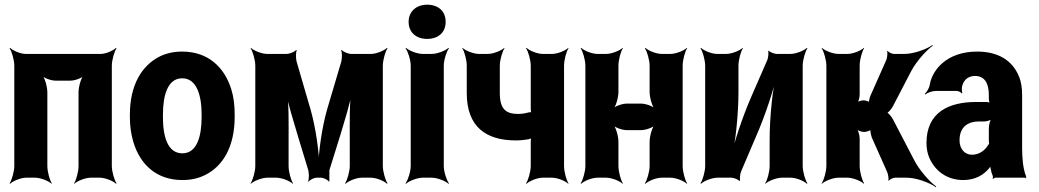

<svg xmlns="http://www.w3.org/2000/svg" viewBox="-20 -758 4434 819"><path d="M457 -50V-478C457 -502 468 -539 477 -552L475 -554C463 -542 431 -528 410 -528H89C68 -528 35 -542 23 -554L21 -552C30 -539 41 -502 41 -478V-50C41 -26 30 11 21 24L23 26C35 14 69 0 92 0H130C153 0 188 14 200 26L201 24C192 11 182 -26 182 -50V-364C182 -388 171 -428 158 -440L156 -438C166 -425 198 -414 217 -414H280C299 -414 331 -425 341 -438L339 -440C326 -428 315 -388 315 -364V-50C315 -26 305 11 296 24L297 26C309 14 344 0 367 0H406C429 0 463 14 475 26L477 24C468 11 457 -26 457 -50Z M534 -269V-259C534 -220 539 -185 549 -152C577 -58 646 10 758 10C794 10 826 3 854 -11C932 -49 981 -134 981 -259V-269C981 -308 977 -343 967 -376C938 -470 869 -538 757 -538C721 -538 691 -531 663 -518C584 -479 534 -394 534 -269ZM840 -269V-259C840 -176 820 -104 758 -104C695 -104 675 -175 675 -259V-269C675 -351 695 -424 757 -424C819 -424 840 -352 840 -269Z M1305 -290 1245 -496C1242 -508 1241 -535 1246 -543L1243 -545C1238 -537 1215 -528 1202 -528H1119C1097 -528 1062 -542 1050 -554L1049 -552C1058 -539 1069 -502 1069 -478V-50C1069 -26 1058 11 1049 24L1050 26C1062 14 1097 0 1120 0H1159C1182 0 1217 14 1229 26L1230 24C1221 11 1211 -26 1211 -50V-160C1211 -229 1213 -320 1203 -371L1199 -370C1207 -319 1234 -235 1253 -170L1295 -32C1298 -20 1299 7 1294 15L1297 17C1301 9 1320 0 1330 0H1350C1360 0 1379 9 1383 17L1385 15V-32L1429 -173C1449 -240 1476 -325 1484 -378L1480 -379C1470 -326 1472 -233 1472 -162V-50C1472 -26 1461 11 1452 24L1454 26C1466 14 1500 0 1523 0H1562C1585 0 1619 14 1631 26L1633 24C1624 11 1613 -26 1613 -50V-478C1613 -502 1624 -539 1633 -552L1631 -554C1619 -542 1585 -528 1563 -528H1478C1466 -528 1443 -537 1438 -545L1435 -543C1440 -535 1439 -508 1436 -496L1375 -290C1353 -213 1338 -106 1338 -44H1342C1342 -106 1327 -213 1305 -290Z M1873 -50V-478C1873 -502 1885 -539 1895 -552L1893 -554C1881 -542 1845 -528 1822 -528H1783C1760 -528 1724 -542 1712 -554L1710 -552C1720 -539 1732 -502 1732 -478V-50C1732 -26 1720 11 1710 24L1712 26C1724 14 1760 0 1783 0H1822C1845 0 1881 14 1893 26L1895 24C1885 11 1873 -26 1873 -50ZM1802 -592C1849 -592 1881 -619 1881 -665C1881 -711 1849 -738 1802 -738C1756 -738 1723 -709 1723 -665C1723 -619 1756 -592 1802 -592Z M2190 -272C2138 -272 2112 -293 2112 -361V-478C2112 -502 2123 -539 2132 -552L2131 -554C2119 -542 2084 -528 2061 -528H2023C2000 -528 1965 -542 1953 -554L1952 -552C1961 -539 1971 -502 1971 -478V-361C1971 -216 2054 -159 2181 -159C2199 -159 2218 -161 2235 -164C2240 -165 2248 -168 2251 -171L2248 -174C2245 -171 2244 -160 2244 -154V-50C2244 -26 2233 11 2224 24L2226 26C2238 14 2272 0 2295 0H2335C2358 0 2392 14 2404 26L2405 24C2396 11 2386 -26 2386 -50V-478C2386 -502 2396 -539 2405 -552L2404 -554C2392 -542 2358 -528 2335 -528H2295C2272 -528 2238 -542 2226 -554L2224 -552C2233 -539 2244 -502 2244 -478V-293C2244 -288 2245 -277 2248 -274L2251 -277C2249 -280 2241 -280 2237 -279C2222 -275 2208 -272 2190 -272Z M2892 -50V-478C2892 -502 2902 -539 2911 -552L2910 -554C2898 -542 2863 -528 2840 -528H2802C2779 -528 2745 -542 2733 -554L2731 -552C2740 -539 2751 -502 2751 -478V-366C2751 -342 2762 -302 2775 -290L2777 -292C2767 -305 2734 -316 2715 -316H2653C2634 -316 2602 -305 2592 -292L2594 -290C2607 -302 2618 -342 2618 -366V-478C2618 -502 2628 -539 2637 -552L2636 -554C2624 -542 2589 -528 2566 -528H2528C2505 -528 2471 -542 2459 -554L2457 -552C2466 -539 2477 -502 2477 -478V-50C2477 -26 2466 11 2457 24L2459 26C2471 14 2505 0 2528 0H2566C2589 0 2624 14 2636 26L2637 24C2628 11 2618 -26 2618 -50V-153C2618 -177 2607 -217 2594 -229L2592 -227C2602 -214 2634 -203 2653 -203H2715C2734 -203 2767 -214 2777 -227L2775 -229C2762 -217 2751 -177 2751 -153V-50C2751 -26 2740 11 2731 24L2733 26C2745 14 2779 0 2802 0H2840C2863 0 2898 14 2910 26L2911 24C2902 11 2892 -26 2892 -50Z M3253 -502 3185 -346C3148 -261 3109 -146 3095 -75L3099 -74C3117 -145 3130 -269 3130 -366V-478C3130 -502 3140 -539 3149 -552L3148 -554C3136 -542 3101 -528 3078 -528H3039C3016 -528 2982 -542 2970 -554L2968 -552C2977 -539 2988 -502 2988 -478V-50C2988 -26 2977 11 2968 24L2970 26C2982 14 3017 0 3040 0H3100C3110 0 3130 8 3134 14L3137 12C3135 6 3137 -17 3141 -26L3208 -183C3245 -268 3283 -383 3297 -453L3294 -454C3276 -384 3263 -260 3263 -163V-50C3263 -26 3253 11 3244 24L3245 26C3257 14 3292 0 3315 0H3353C3376 0 3410 14 3422 26L3424 24C3415 11 3404 -26 3404 -50V-478C3404 -502 3415 -539 3424 -552L3422 -554C3410 -542 3375 -528 3352 -528H3293C3283 -528 3263 -536 3259 -542L3257 -540C3259 -533 3257 -511 3253 -502Z M3699 -171 3764 -25C3768 -16 3772 5 3769 11L3772 13C3774 7 3790 0 3798 0H3847C3889 0 3945 21 3973 41V37C3946 18 3901 -32 3878 -78L3789 -249C3784 -259 3768 -279 3761 -279V-275C3768 -275 3784 -295 3789 -305L3867 -455C3890 -498 3933 -545 3959 -563L3958 -566C3932 -548 3878 -528 3838 -528H3793C3785 -528 3769 -535 3767 -541L3764 -539C3767 -533 3764 -511 3761 -503L3694 -352C3690 -344 3685 -324 3687 -318L3690 -320C3688 -326 3670 -330 3664 -330C3654 -330 3638 -325 3633 -319L3636 -316C3642 -322 3647 -343 3647 -355V-478C3647 -502 3657 -539 3666 -552L3665 -554C3653 -542 3618 -528 3595 -528H3556C3533 -528 3498 -542 3486 -554L3485 -552C3494 -539 3505 -502 3505 -478V-50C3505 -26 3494 11 3485 24L3486 26C3498 14 3533 0 3556 0H3595C3618 0 3653 14 3665 26L3666 24C3657 11 3647 -26 3647 -50V-167C3647 -180 3641 -203 3634 -210L3632 -208C3638 -201 3656 -195 3666 -195C3673 -195 3693 -200 3696 -206L3693 -208C3691 -202 3696 -179 3699 -171Z M4340 -128V-352C4340 -383 4336 -410 4326 -433C4298 -501 4237 -538 4148 -538C4085 -538 4034 -519 3999 -488C3975 -467 3953 -436 3946 -397C3944 -382 3933 -365 3925 -358L3927 -355C3935 -362 3956 -370 3971 -370H4061C4069 -370 4080 -364 4083 -359L4085 -361C4083 -366 4082 -383 4084 -390C4091 -419 4112 -434 4139 -434C4179 -434 4198 -404 4198 -353V-338C4198 -331 4200 -318 4204 -314L4207 -317C4204 -321 4192 -323 4186 -323H4144C4027 -323 3932 -279 3932 -148C3932 -125 3936 -104 3944 -85C3968 -30 4018 10 4089 10C4139 10 4175 -11 4199 -40C4202 -44 4207 -50 4208 -54L4204 -55C4203 -51 4205 -43 4206 -37C4208 -26 4211 -16 4215 -7C4216 -5 4215 1 4214 3L4217 5C4218 3 4222 0 4225 0H4352C4354 0 4355 2 4356 3L4358 1C4357 0 4356 -2 4356 -4C4356 -5 4358 -7 4358 -7L4355 -10C4344 -43 4340 -80 4340 -128ZM4073 -159C4073 -218 4110 -240 4157 -240H4179C4190 -240 4209 -246 4214 -253L4211 -256C4204 -249 4198 -225 4198 -211V-162C4198 -159 4198 -145 4200 -143L4203 -146C4201 -148 4196 -141 4194 -138C4180 -115 4156 -98 4126 -98C4096 -98 4073 -122 4073 -159Z"/></svg>

Font: Asimov
Style: EdgeExtreme
Weight: 500
Designer: Google
Version: Version 2.000980: 2014